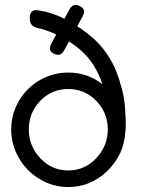

<svg xmlns="http://www.w3.org/2000/svg" viewBox="-20 -737 640 768"><path d="M347.2 -588.9Q380.4 -560.5 405.5 -524.4Q430.7 -488.3 444.6 -452.6Q458.5 -417 467.8 -380.6Q477.1 -344.2 479.5 -313.5Q481.9 -282.7 482.7 -258.5Q483.4 -234.4 482.4 -220.7L481 -207Q475.6 -117.7 409.2 -53.2Q342.8 11.2 252.9 11.2Q191.9 11.2 138.9 -20.5Q85.9 -52.2 55.4 -105.5Q24.9 -158.7 24.9 -219.2Q24.9 -280.8 55.7 -333.3Q86.4 -385.7 138.9 -416.3Q191.4 -446.8 252.9 -446.8Q330.1 -446.8 390.1 -399.9Q359.9 -487.8 301.8 -537.1Q279.8 -556.6 255.9 -570.8L236.8 -536.1Q222.2 -507.8 193.8 -522.9Q170.4 -535.2 186 -564L205.1 -599.1Q166 -617.7 127 -626Q99.1 -633.3 99.1 -662.1V-667Q99.1 -683.6 108.2 -691.2Q117.2 -698.7 132.8 -695.8Q186 -688 237.8 -662.1L257.8 -699.2Q272.9 -727.1 300.8 -711.9Q325.7 -699.7 310.1 -670.9L289.1 -631.8Q320.3 -611.8 347.2 -588.9ZM411.1 -219.2Q411.1 -286.1 365.2 -333.5Q319.3 -380.9 252.9 -380.9Q186.5 -380.9 140.9 -333.5Q95.2 -286.1 95.2 -219.2Q95.2 -153.3 141.1 -104.2Q187 -55.2 252.9 -55.2Q318.8 -55.2 365 -104.2Q411.1 -153.3 411.1 -219.2Z"/></svg>

Font: Arcon Rounded-
Style: Regular
Weight: 400
Designer: M. Zarth
Foundry: martin zarth - visuelle & digitale kommunikation
Version: Version 1.110;PS 001.110;hotconv 1.0.70;makeotf.lib2.5.58329